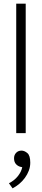

<svg xmlns="http://www.w3.org/2000/svg" viewBox="-20 -730 229 1053"><path d="M69 0V-710H121V0ZM97 186Q80 183 68.5 171Q57 159 57 138Q57 120 68.5 108Q80 96 98 96Q114 96 130 109.5Q146 123 146 162Q146 185 138 206Q130 227 116.5 245.5Q103 264 85.5 278.5Q68 293 49 303L29 275Q59 260 78 236Q97 212 102 187Z"/></svg>

Font: Mukta ExtraLight
Style: Regular
Weight: 275
Designer: Girish Dalvi and Yashodeep Gholap
Foundry: Ek Type
Version: Version 2.538;PS 1.002;hotconv 16.6.51;makeotf.lib2.5.65220;